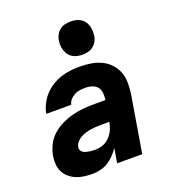

<svg xmlns="http://www.w3.org/2000/svg" viewBox="-139 -865 878 978"><g transform="rotate(-20 300.0 -376.0)"><path d="M195 8Q172 8 150 5Q128 2 108.5 -6Q89 -14 72.5 -28Q56 -42 46.5 -60.5Q37 -79 35 -101.5Q33 -124 37 -147Q42 -176 56 -204Q70 -232 93 -253Q116 -274 145 -288Q174 -302 202.5 -309.5Q231 -317 260.5 -320Q290 -323 319 -323H384L386 -331Q388 -348 385.5 -365.5Q383 -383 372 -395Q361 -407 344.5 -412Q328 -417 310 -417Q295 -417 280 -415Q265 -413 251.5 -406Q238 -399 227 -387Q216 -375 213 -360H78Q82 -385 94.5 -410Q107 -435 125 -455Q143 -475 167 -490Q191 -505 216.5 -513.5Q242 -522 267.5 -525Q293 -528 319 -528Q349 -528 378.5 -523.5Q408 -519 434 -507Q460 -495 479.5 -475Q499 -455 510 -429Q521 -403 522 -373Q523 -343 519 -313L467 0H331L344 -78Q331 -59 315 -42.5Q299 -26 279.5 -14Q260 -2 238 3Q216 8 195 8ZM251 -103Q272 -103 292.5 -110.5Q313 -118 329 -134.5Q345 -151 353.5 -171Q362 -191 366 -212H320Q306 -212 291.5 -211Q277 -210 263.5 -208Q250 -206 235.5 -201.5Q221 -197 208.5 -190Q196 -183 185.5 -171Q175 -159 173 -145Q171 -137 174.5 -129Q178 -121 184.5 -116.5Q191 -112 199 -109.5Q207 -107 216 -105.5Q225 -104 234 -103.5Q243 -103 251 -103ZM355 -580Q341 -580 327 -583Q313 -586 301 -593.5Q289 -601 281.5 -611.5Q274 -622 269.5 -635.5Q265 -649 264.5 -663Q264 -677 266 -692Q269 -707 276.5 -720.5Q284 -734 296.5 -743.5Q309 -753 324.5 -756.5Q340 -760 355 -760Q369 -760 383 -757Q397 -754 408.5 -746.5Q420 -739 428 -728.5Q436 -718 440 -704.5Q444 -691 444.5 -677Q445 -663 443 -648Q441 -633 433 -619.5Q425 -606 412.5 -596.5Q400 -587 385 -583.5Q370 -580 355 -580Z"/></g></svg>

Font: Iosevka Aile Heavy Oblique
Style: Regular
Weight: 900
Italic angle: -9°
Designer: Belleve Invis
Foundry: Belleve Invis
Version: Version 31.1.0; ttfautohint (v1.8.4)